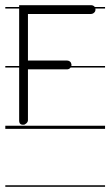

<svg xmlns="http://www.w3.org/2000/svg" viewBox="-23 -490 426 742"><path d="M51 -470V-463H-2.5V-457H51V-235H-2.5V-229H51V-25C51 -19 52 -13 57 -10C60 -8 63 -8 66 -8C69 -8 72 -8 74 -10C80 -13 85 -19 85 -25V-96V-222H236C241.3 -222 246.6 -224.3 249.8 -229H383V-235H252.7C253.8 -239.1 253.2 -243.5 251 -248C248 -253 242 -256 236 -256H85V-436H329C335 -436 341 -440 344 -445C345 -447 346 -450 346 -453C346 -454.3 345.8 -455.7 345.5 -457H383V-463H343.3C340.2 -467.4 334.6 -470 329 -470H71ZM-2.5 226V232H383V226ZM-2.5 -4V8H383V-4Z"/></svg>

Font: LetsTraceRuled
Style: Medium
Weight: 500
Version: Version 003.000